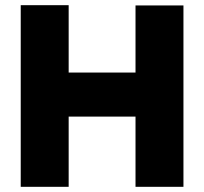

<svg xmlns="http://www.w3.org/2000/svg" viewBox="-20 -721 788 741"><path d="M503 -271H245V0H60V-701H245V-441H503V-700H688V0H503Z"/></svg>

Font: Oak Sans Black
Style: Regular
Weight: 900
Designer: Erik Kennedy, Walven
Foundry: Erik Kennedy, Walven
Version: Version 1.000